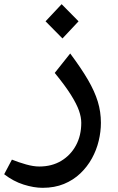

<svg xmlns="http://www.w3.org/2000/svg" viewBox="-100 -669 563 919"><path d="M104 230Q62 230 13 214.5Q-36 199 -80 165L-43 95Q-11 108 24.5 118Q60 128 88 128Q148 128 193 101Q238 74 263.5 27Q289 -20 289 -81Q289 -108 278 -139.5Q267 -171 239.5 -215Q212 -259 162 -320L236 -413Q289 -342 321 -287Q353 -232 368 -183Q383 -134 383 -81Q383 -39 372.5 5Q362 49 340 89Q318 129 284.5 161Q251 193 206 211.5Q161 230 104 230ZM199 -485 118 -567 195 -649 276 -567Z"/></svg>

Font: Lexend Medium
Style: Regular
Weight: 500
Designer: Bonnie Shaver-Troup, Thomas Jockin
Foundry: Lexend
Version: Version 1.005